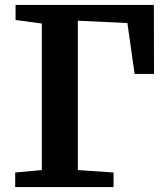

<svg xmlns="http://www.w3.org/2000/svg" viewBox="-20 -763 672 783"><path d="M42 0V-59.5L150.5 -69.5V-667L43.5 -681.5V-743H607.5L608 -461.5H529L499.5 -669L297.5 -678.5V-69.5L443 -59.5V0Z"/></svg>

Font: Merriweather
Style: Bold
Weight: 700
Designer: Eben Sorkin
Foundry: Eben Sorkin
Version: Version 2.100; ttfautohint (v1.7.19-72a1) -l 8 -r 50 -G 200 